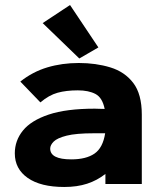

<svg xmlns="http://www.w3.org/2000/svg" viewBox="-20 -733 640 765"><path d="M236 12Q142 12 90.5 -24Q39 -60 39 -122Q39 -173 71.5 -213Q104 -253 174 -276.5Q244 -300 358 -300Q364 -300 374.5 -299.5Q385 -299 397 -299Q388 -344 360.5 -358.5Q333 -373 290 -373Q244 -373 209.5 -363.5Q175 -354 141 -325L61 -408Q110 -447 168.5 -464.5Q227 -482 294 -482Q362 -482 419.5 -464.5Q477 -447 511 -402.5Q545 -358 545 -276V0H400V-40Q367 -14 327 -1Q287 12 236 12ZM180 -141Q180 -98 264 -98Q323 -98 356.5 -121Q390 -144 399 -202Q387 -202 375 -202Q363 -202 355 -202Q283 -202 245.5 -192.5Q208 -183 194 -169Q180 -155 180 -141ZM296 -500 150 -641 259 -713 372 -544Z"/></svg>

Font: Inconsolata Expanded Black
Style: Regular
Weight: 900
Width: 7
Monospace: yes
Designer: Raph Levien, Cyreal, Brenton Simpson
Foundry: Raph Levien, Cyreal, Google
Version: Version 3.001; ttfautohint (v1.8.2.53-6de2)